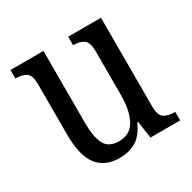

<svg xmlns="http://www.w3.org/2000/svg" viewBox="-127 -664 802 801"><g transform="rotate(-30 274.0 -263.0)"><path d="M232 10Q161 10 125 -36.5Q89 -83 89 -186V-427Q89 -471 70 -483Q51 -495 23 -495H19V-536H178V-189Q178 -122 196 -87Q214 -52 264 -52Q318 -52 342 -97Q366 -142 366 -215V-422Q366 -470 347 -482.5Q328 -495 300 -495H297V-536H455V-109Q455 -64 475 -52.5Q495 -41 523 -41H527V0H384L372 -82H368Q343 -28 309 -9Q275 10 232 10Z"/></g></svg>

Font: Noto Serif Georgian Condensed
Style: Regular
Weight: 400
Width: 3
Designer: Monotype Design Team, Akaki Razmadze
Foundry: Google LLC
Version: Version 2.003; ttfautohint (v1.8.4.7-5d5b)